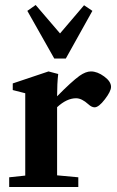

<svg xmlns="http://www.w3.org/2000/svg" viewBox="-20 -745 468 765"><path d="M196.3 -511.7 88.9 -701.7 122.1 -725.1 219.2 -611.8 314.9 -724.1 348.1 -701.7 242.2 -511.7ZM16.6 0V-38.6L80.6 -45.4V-373.5L30.8 -386.2V-412.6L173.3 -460.4L211.9 -450.2Q207.5 -411.6 207.5 -362.3V-361.3Q265.1 -419.9 296.9 -442.9Q321.8 -460.4 342.3 -460.4Q367.7 -460.4 395 -440.4Q422.4 -420.4 422.4 -398.9Q422.4 -381.3 397.9 -349.4Q373.5 -317.4 356.9 -317.4Q345.2 -317.4 332 -329.6Q305.7 -353.5 283.2 -353.5Q246.1 -353.5 207.5 -317.9V-46.4L292 -38.6V0Z"/></svg>

Font: Elstob 8pt
Style: Bold
Weight: 700
Designer: Peter S. Baker
Version: Version 1.015